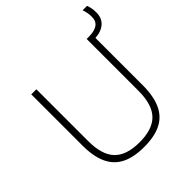

<svg xmlns="http://www.w3.org/2000/svg" viewBox="-234 -1054 1228 1228"><g transform="rotate(-45 380.0 -439.5)"><path d="M368.5 9Q275 9 214.5 -21Q154 -51 124.5 -114.5Q95 -178 95 -277.5V-740H141V-271.5Q141 -147 196 -90Q251 -33 368.5 -33Q486 -33 541 -90Q596 -147 596 -271.5V-740H615.5Q665 -740 692.5 -758Q720 -776 720 -817Q720 -837.5 716.8 -854Q713.5 -870.5 707.5 -888H747.5Q754 -870.5 757 -854.2Q760 -838 760 -815.5Q760 -766 728.2 -737.2Q696.5 -708.5 640.5 -705V-277.5Q640.5 -178 611.2 -114.5Q582 -51 521.8 -21Q461.5 9 368.5 9Z"/></g></svg>

Font: Encode Sans SemiExpanded ExtraLight
Style: Regular
Weight: 250
Width: 6
Designer: Multiple Designers
Foundry: Impallari Type
Version: Version 3.002